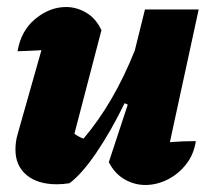

<svg xmlns="http://www.w3.org/2000/svg" viewBox="-20 -519 604 547"><path d="M290 -57 344 -221 335 -225Q296 -145 254.5 -84Q213 -23 178 3Q159 6 142 6Q87 6 55.5 -20.5Q24 -47 24 -93Q24 -115 30 -136L98 -376Q64 -374 30 -373Q40 -432 81 -465.5Q122 -499 168 -499Q198 -499 225.5 -483Q253 -467 269 -433L192 -138Q204 -129 218 -124Q261 -175 297 -236.5Q333 -298 364 -375L393 -492H546L464 -114Q500 -117 538 -117Q532 -78 509.5 -50Q487 -22 456.5 -7Q426 8 394 8Q363 8 335 -8Q307 -24 290 -57Z"/></svg>

Font: Piazzolla ExtraBold
Style: Italic
Weight: 800
Italic angle: -11.3°
Designer: Juan Pablo del Peral
Foundry: Huerta Tipografica
Version: Version 1.330